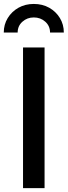

<svg xmlns="http://www.w3.org/2000/svg" viewBox="-41 -973 351 993"><path d="M189.5 -727.5V0H78.1V-727.5ZM133.8 -952.6Q178.7 -952.6 213.6 -932.9Q248.5 -913.1 268.8 -879.6Q289.1 -846.2 289.1 -804.7H217.8Q217.8 -838.9 193.1 -860.8Q168.5 -882.8 133.8 -882.8Q99.6 -882.8 75 -860.8Q50.3 -838.9 50.3 -804.7H-21.5Q-21.5 -846.2 -1 -879.6Q19.5 -913.1 54.4 -932.9Q89.4 -952.6 133.8 -952.6Z"/></svg>

Font: Inter 17pt Medium
Style: Regular
Weight: 500
Version: Version 4.001;git-66647c0bb